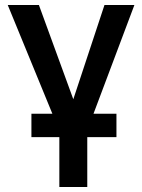

<svg xmlns="http://www.w3.org/2000/svg" viewBox="-20 -550 570 770"><path d="M447 -94V0H330V200H218V0H106V-94H190L11 -530H136L274 -152L399 -530H519L355 -94Z"/></svg>

Font: Golos UI Medium
Style: Regular
Weight: 500
Designer: A.Korolkova, Vitaly Kuzmin
Foundry: ParaType Ltd
Version: Version 2.000